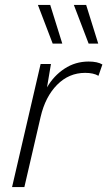

<svg xmlns="http://www.w3.org/2000/svg" viewBox="-20 -760 436 780"><path d="M29 0 145 -500H187L171 -405Q198 -452 242 -481Q286 -510 340 -510Q376 -510 396 -498L380 -452Q360 -464 326 -464Q260 -464 212 -415.5Q164 -367 145 -285L79 0ZM184 -740 233 -583H194L134 -740ZM330 -740 379 -583H340L280 -740Z"/></svg>

Font: Work Sans Light
Style: Italic
Weight: 300
Italic angle: -13°
Designer: Wei Huang
Foundry: Wei Huang
Version: Version 2.010; ttfautohint (v1.8.3)